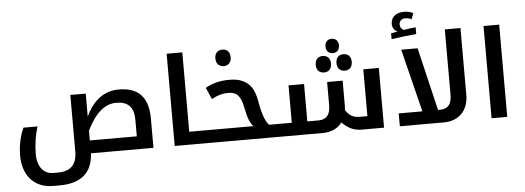

<svg xmlns="http://www.w3.org/2000/svg" viewBox="-65 -1134 4306 1576"><g transform="rotate(-5 2088.0 -346.5)"><path d="M313 240H367C546 240 638 158 646 0H1161V-240C1161 -419 1079 -502 919 -502C800 -502 708 -435 646 -303V-492H519V-25C519 78 470 134 363 134H326C245 134 194 71 194 -31C194 -110 207 -192 228 -258H113C82 -195 65 -110 65 -32C65 132 158 240 313 240ZM1033 -106H646V-186C713 -326 794 -395 888 -395C986 -395 1033 -347 1033 -241Z M1592 -106H1465V-760H1336V0H1592C1595 0 1597 -2 1597 -5V-102C1597 -105 1595 -106 1592 -106Z M1795 -618C1833 -618 1857 -644 1857 -686C1857 -728 1834 -754 1795 -754C1754 -754 1731 -729 1731 -686C1731 -643 1756 -618 1795 -618Z M1582 0H2189C2192 0 2194 -2 2194 -5V-102C2194 -105 2192 -106 2189 -106H2123C2093 -136 2069 -202 2052 -303C2035 -405 1997 -459 1931 -485C1903 -497 1870 -502 1828 -502C1756 -502 1690 -487 1632 -453L1674 -357C1723 -384 1764 -396 1811 -396C1882 -396 1914 -361 1933 -262C1948 -183 1968 -131 1994 -106H1582C1579 -106 1577 -105 1577 -102V-5C1577 -2 1579 0 1582 0Z M2696 -646C2728 -646 2751 -668 2751 -705C2751 -743 2728 -764 2696 -764C2665 -764 2640 -747 2640 -705C2640 -665 2665 -646 2696 -646ZM2610 -494C2649 -494 2673 -520 2673 -562C2673 -604 2650 -630 2610 -630C2573 -630 2547 -606 2547 -562C2547 -518 2573 -494 2610 -494ZM2781 -494C2820 -494 2844 -520 2844 -562C2844 -604 2820 -630 2781 -630C2741 -630 2718 -605 2718 -562C2718 -519 2742 -494 2781 -494Z M2874 0H3061V-492H2933V-106H2872C2817 -106 2787 -123 2754 -171C2755 -184 2756 -198 2756 -212V-414H2628V-222C2628 -145 2596 -106 2530 -106H2438V-414H2310V-106H2179C2176 -106 2174 -105 2174 -102V-5C2174 -2 2176 0 2179 0H2555C2627 0 2681 -26 2715 -73C2765 -22 2816 0 2874 0Z M3186 -767V-718C3220 -724 3342 -739 3391 -743V-798C3373 -797 3340 -793 3292 -785C3275 -793 3262 -809 3262 -830C3262 -861 3282 -879 3311 -879C3330 -879 3348 -875 3364 -867L3382 -916C3361 -927 3336 -933 3305 -933C3240 -933 3198 -899 3198 -842C3198 -812 3214 -789 3240 -776Z M3390 -90H3519L3392 -625H3257Z M3529 -106H3191V0H3554C3679 0 3757 -82 3757 -210V-760H3628V-222C3628 -142 3597 -106 3529 -106Z M3947 -760V0H4076V-760Z"/></g></svg>

Font: Noto Kufi Arabic SemiBold
Style: Regular
Weight: 600
Designer: Monotype Design Team, David Williams, Khaled Hosny
Foundry: Google LLC
Version: Version 2.109